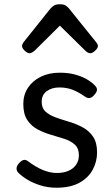

<svg xmlns="http://www.w3.org/2000/svg" viewBox="-20 -859 526 898"><path d="M244 19Q204 19 169 8Q134 -3 107 -19.5Q80 -36 64 -53Q57 -61 57.5 -72.5Q58 -84 71 -98Q82 -109 91 -111Q100 -113 111 -105Q148 -77 181.5 -63.5Q215 -50 246 -50Q276 -50 299 -59.5Q322 -69 335.5 -88Q349 -107 349 -133Q349 -165 330 -182.5Q311 -200 281.5 -209.5Q252 -219 219 -228.5Q186 -238 156.5 -253.5Q127 -269 108 -297Q89 -325 89 -373Q89 -415 110.5 -448Q132 -481 170.5 -500Q209 -519 259 -519Q299 -519 330.5 -510.5Q362 -502 385.5 -488.5Q409 -475 424 -459Q435 -448 433.5 -437.5Q432 -427 421 -415Q410 -402 399.5 -400.5Q389 -399 376 -408Q348 -428 320 -439Q292 -450 258 -450Q222 -450 198.5 -432.5Q175 -415 175 -383Q175 -353 193.5 -336.5Q212 -320 241.5 -309.5Q271 -299 304.5 -289Q338 -279 367.5 -263Q397 -247 415.5 -219.5Q434 -192 434 -146Q434 -103 413.5 -65Q393 -27 351 -4Q309 19 244 19ZM118 -610Q108 -610 95.5 -622Q83 -634 83 -644Q83 -647 84 -650Q85 -653 89 -660L216 -819Q222 -826 231.5 -832.5Q241 -839 260 -839Q279 -839 288 -832.5Q297 -826 303 -819L431 -660Q436 -653 437 -650Q438 -647 438 -644Q438 -634 425 -622Q412 -610 403 -610Q396 -610 390 -613.5Q384 -617 378 -623L260 -739L143 -623Q136 -617 130 -613.5Q124 -610 118 -610Z"/></svg>

Font: Playwrite ES
Style: Regular
Weight: 400
Designer: Veronika Burian, José Scaglione
Foundry: TypeTogether
Version: Version 1.002